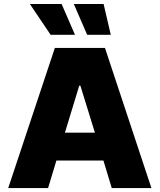

<svg xmlns="http://www.w3.org/2000/svg" viewBox="-20 -949 807 969"><path d="M222.7 0 264.6 -138.7H502L543.9 0H744.1L509.8 -707H256.8L21.5 0ZM235.4 -773.4H358.4L291 -928.7H130.9ZM419.9 -773.4H539.1L502.9 -928.7H352.5ZM307.6 -279.3 379.9 -516.6H385.7L459 -279.3Z"/></svg>

Font: Pretendard Black
Style: Regular
Weight: 900
Designer: Base glyphs from Inter by Rasmus Andersson; Hangeul glyphs from Noto Sans CJK(Source Han Sans) by Jang Soo-young and Kan
Foundry: Kil Hyung-jin
Version: Version 1.309;Glyphs 3.2 (3225)